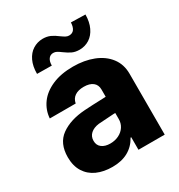

<svg xmlns="http://www.w3.org/2000/svg" viewBox="-177 -856 917 984"><g transform="rotate(-30 282.0 -364.0)"><path d="M224.6 -313.5Q268.6 -316.4 332 -318.4Q339.8 -319.3 351.6 -319.3V-362.3Q351.6 -390.1 332.5 -405Q313.5 -419.9 279.3 -419.9Q246.1 -419.9 226.1 -406.2Q206.1 -392.6 201.2 -366.2H47.9Q51.3 -414.1 79.3 -452.9Q107.4 -491.7 159.4 -514.4Q211.4 -537.1 283.2 -537.1Q349.6 -537.1 402.6 -516.4Q455.6 -495.6 486.1 -455.8Q516.6 -416 516.6 -360.4V0H361.3V-74.2H357.4Q335 -33.2 296.4 -11.7Q257.8 9.8 203.1 9.8Q151.4 9.8 112.1 -7.8Q72.8 -25.4 50.5 -60.8Q28.3 -96.2 28.3 -147.5Q28.3 -229.5 82.5 -268.6Q136.7 -307.6 224.6 -313.5ZM252.9 -99.6Q280.8 -99.6 303.7 -110.8Q326.7 -122.1 339.8 -142.3Q353 -162.6 352.5 -188.5V-222.7H342.8L252 -216.8Q220.7 -212.9 202.6 -196.5Q184.6 -180.2 184.6 -154.3Q184.6 -127.9 203.4 -113.8Q222.2 -99.6 252.9 -99.6ZM219.7 -738.3Q245.1 -738.3 264.4 -729.5Q283.7 -720.7 303.7 -705.1Q317.9 -694.8 327.4 -689.7Q336.9 -684.6 346.7 -684.6Q366.7 -684.6 376.7 -698.5Q386.7 -712.4 387.7 -738.3L472.7 -736.3Q472.2 -691.9 457 -660.2Q441.9 -628.4 416.3 -611.8Q390.6 -595.2 358.4 -594.7Q332 -594.7 314 -603.3Q295.9 -611.8 275.4 -627Q260.3 -638.2 251 -643.3Q241.7 -648.4 230.5 -648.4Q212.9 -648.4 202.6 -634.5Q192.4 -620.6 192.4 -595.7L105.5 -596.7Q105.5 -641.6 120.6 -673.3Q135.7 -705.1 161.6 -721.4Q187.5 -737.8 219.7 -738.3Z"/></g></svg>

Font: Pretendard Std ExtraBold
Style: Regular
Weight: 800
Designer: Base glyphs from Inter by Rasmus Andersson; Hangeul glyphs from Noto Sans CJK(Source Han Sans) by Jang Soo-young and Kan
Foundry: Kil Hyung-jin
Version: Version 1.309